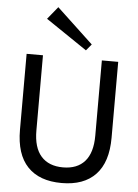

<svg xmlns="http://www.w3.org/2000/svg" viewBox="-64 -1027 783 1088"><g transform="rotate(5 328.0 -483.5)"><path d="M328 12Q201 12 134 -58.5Q67 -129 67 -268V-700H160V-272Q160 -175 203.5 -126Q247 -77 328 -77Q409 -77 452 -126Q495 -175 495 -272V-700H588V-268Q588 -129 521 -58.5Q454 12 328 12ZM400 -749 165 -908 223 -979 430 -785Z"/></g></svg>

Font: Zen Kaku Gothic Antique Medium
Style: Regular
Weight: 500
Designer: Yoshimichi Ohira
Foundry: Positype
Version: Version 1.002